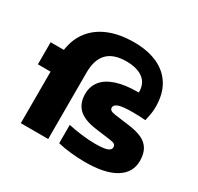

<svg xmlns="http://www.w3.org/2000/svg" viewBox="-172 -1024 1278 1239"><g transform="rotate(30 467.5 -404.0)"><path d="M905 -173Q905 -85.5 827.2 -37.5Q749.5 10.5 598.5 10.5Q551.5 10.5 496 4.8Q440.5 -1 396.5 -12V-148.5Q439 -138.5 495 -131.5Q551 -124.5 595.5 -124.5Q662 -124.5 687.5 -134.2Q713 -144 713 -163.5Q713 -177.5 704.2 -184.5Q695.5 -191.5 671 -195L558 -210Q464.5 -222.5 423.5 -262.5Q382.5 -302.5 382.5 -372Q382.5 -428.5 415.2 -469Q448 -509.5 513 -530.8Q578 -552 672.5 -552H678V-555Q678 -620.5 633.2 -653.5Q588.5 -686.5 509.5 -686.5Q414.5 -686.5 368 -638.8Q321.5 -591 321.5 -495V0H117.5V-384H23V-548.5H121.5Q133.5 -634 180.8 -694.2Q228 -754.5 306.8 -786.2Q385.5 -818 492 -818Q591.5 -818 665 -785.2Q738.5 -752.5 778.8 -687Q819 -621.5 819 -526Q819 -499 815.5 -477Q812 -455 803.5 -418.5Q759.5 -422.5 709.5 -422.5Q630.5 -422.5 602.8 -411.5Q575 -400.5 575 -381.5Q575 -369.5 584.2 -362.2Q593.5 -355 617.5 -351.5L730.5 -336.5Q789 -328.5 827 -310.8Q865 -293 885 -259.5Q905 -226 905 -173Z"/></g></svg>

Font: Encode Sans Expanded ExtraBold
Style: Regular
Weight: 800
Width: 7
Designer: Multiple Designers
Foundry: Impallari Type
Version: Version 2.000